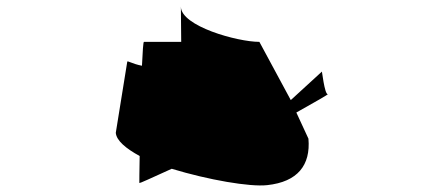

<svg xmlns="http://www.w3.org/2000/svg" viewBox="-20 -578 1333 587"><path d="M334 -172C336 -148 365 -124 407 -101C406 -55 406 -22 406 -19C406 -16 442 -34 505 -62C617 -28 744 -6 797 -12C890 -22 930 -73 923 -154L886 -234C945 -267 985 -290 982 -290C972 -290 964 -366 964 -359L869 -272L773 -450C706 -450 533 -498 533 -558L534 -450H420C418 -450 416 -421 414 -377C383 -383 369 -394 369 -389Z"/></svg>

Font: Ampere
Style: Ext
Weight: 400
Version: Version 1